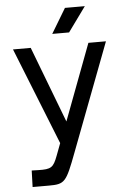

<svg xmlns="http://www.w3.org/2000/svg" viewBox="-63 -755 717 1068"><g transform="rotate(-5 295.5 -220.5)"><path d="M258 -571H352L452 -709H341ZM166 268C255 268 263 258 323 99L552 -504H454L294 -79L132 -504H33L249 38L223 107C199 170 187 179 114 177L78 176L75 268Z"/></g></svg>

Font: Hibana SubMedium
Style: Regular
Weight: 500
Width: 6
Designer: pygmalion
Foundry: ybstudio
Version: Version 0.930;hotconv 1.0.109;makeotfexe 2.5.65596